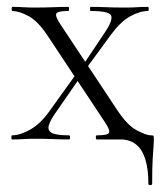

<svg xmlns="http://www.w3.org/2000/svg" viewBox="-20 -406 479 559"><path d="M15 0Q13 0 13 -6Q13 -12 15 -12Q39 -12 68.5 -29Q98 -46 123 -81L207 -198L219 -189L140 -75Q126 -55 122 -40.5Q118 -26 131 -19Q144 -12 181 -12Q184 -12 184 -6Q184 0 181 0Q158 0 136.5 -1Q115 -2 81 -2Q60 -2 47 -1Q34 0 15 0ZM221 -193 212 -202 285 -311Q308 -345 304 -359.5Q300 -374 244 -374Q242 -374 242 -380Q242 -386 244 -386Q268 -386 289.5 -385Q311 -384 345 -384Q366 -384 379 -385Q392 -386 411 -386Q413 -386 413 -380Q413 -374 411 -374Q387 -374 359 -358.5Q331 -343 303 -305ZM331 0H262Q259 0 259 -6Q259 -12 262 -12Q294 -12 297.5 -19.5Q301 -27 285 -51L118 -303Q90 -345 62.5 -359.5Q35 -374 16 -374Q14 -374 14 -380Q14 -386 16 -386Q31 -386 47 -385Q63 -384 78 -384Q111 -384 135 -385Q159 -386 179 -386Q181 -386 181 -380Q181 -374 179 -374Q148 -374 144 -366.5Q140 -359 156 -335L323 -83Q351 -41 378.5 -26.5Q406 -12 419 -12Q426 -12 427 -10.5Q428 -9 428 0Q428 9 427 21Q426 33 424.5 57Q423 81 423 129Q423 133 417.5 133Q412 133 412 129Q412 86 403 57.5Q394 29 376 14.5Q358 0 331 0Z"/></svg>

Font: Cormorant Infant Light
Style: Regular
Weight: 300
Designer: Christian Thalmann (Catharsis Fonts)
Foundry: Catharsis Fonts
Version: Version 4.001